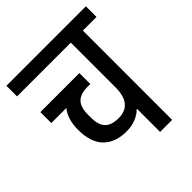

<svg xmlns="http://www.w3.org/2000/svg" viewBox="-188 -743 856 856"><g transform="rotate(-45 240.5 -315.0)"><path d="M491 -563H405V0H329V-145H326Q310 -128 283.5 -117.5Q257 -107 224 -107Q156 -107 116.5 -146Q77 -185 77 -265Q77 -333 109 -371H14V-440H260V-371H242Q198 -371 177 -350Q156 -329 156 -282V-263Q156 -216 177 -195Q198 -174 242 -174Q329 -174 329 -282V-563H-10V-630H491Z"/></g></svg>

Font: Pragati Narrow
Style: Regular
Weight: 400
Designer: Hector Gatti, Marcela Romero, Pablo Cosgaya and Nicolas Silva
Foundry: Omnibus-Type
Version: Version 1.010; ttfautohint (v1.3)